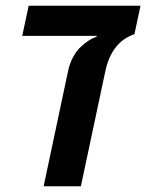

<svg xmlns="http://www.w3.org/2000/svg" viewBox="-20 -650 510 670"><path d="M470.2 -629.9 449.2 -530.8Q369.1 -503.9 347.2 -399.9L262.2 0H132.3L217.8 -403.3Q223.6 -430.2 235.8 -452.1Q248 -474.1 261.7 -486.3Q289.6 -511.7 308.6 -518.6L316.9 -521.5L317.4 -524.9H57.6L80.1 -629.9Z"/></svg>

Font: Open Sans Hebrew Condensed
Style: Bold Italic
Weight: 700
Width: 3
Italic angle: -12°
Foundry: Ascender Corporation, Yanek Iontef
Version: Version 2.001;PS 002.001;hotconv 1.0.70;makeotf.lib2.5.58329